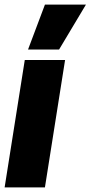

<svg xmlns="http://www.w3.org/2000/svg" viewBox="-40 -809 391 829"><path d="M154 0H-20L67 -550H241ZM81 -595 154 -789H331L215 -595Z"/></svg>

Font: Georama Condensed Black
Style: Italic
Weight: 900
Width: 3
Italic angle: -9°
Designer: Jean-Baptiste Levee
Foundry: Production Type
Version: Version 1.000